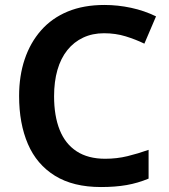

<svg xmlns="http://www.w3.org/2000/svg" viewBox="-20 -744 680 774"><path d="M399 -610Q353 -610 315.5 -592.5Q278 -575 251.5 -542Q225 -509 211.5 -462Q198 -415 198 -356Q198 -277 220.5 -220.5Q243 -164 289 -134Q335 -104 404 -104Q451 -104 494 -114.5Q537 -125 579 -140V-24Q536 -6 490.5 2Q445 10 387 10Q275 10 201.5 -35.5Q128 -81 92.5 -163.5Q57 -246 57 -357Q57 -438 79.5 -505Q102 -572 145.5 -621.5Q189 -671 253 -697.5Q317 -724 401 -724Q455 -724 508.5 -712.5Q562 -701 609 -678L562 -568Q527 -585 486.5 -597.5Q446 -610 399 -610Z"/></svg>

Font: Noto Sans Oriya SemiBold
Style: Regular
Weight: 600
Version: Version 2.003